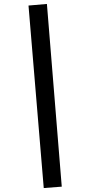

<svg xmlns="http://www.w3.org/2000/svg" viewBox="-20 -735 458 970"><path d="M201 215 124 -707 217 -715 292 208Z"/></svg>

Font: Ysabeau Infant
Style: Bold Italic
Weight: 700
Italic angle: -12°
Designer: Christian Thalmann (Catharsis Fonts)
Version: Version 2.001;gftools[0.9.30]; featfreeze: ss01,ss02,lnum